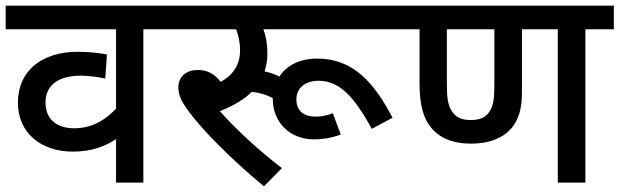

<svg xmlns="http://www.w3.org/2000/svg" viewBox="-20 -642 2178 675"><path d="M585 -539V-622H0V-539H388V-260C354 -224 307 -191 241 -191C185 -191 140 -218 140 -282C140 -342 185 -376 264 -376C294 -376 325 -371 350 -366L356 -450C335 -456 285 -460 254 -460C128 -460 43 -394 43 -281C43 -174 125 -109 236 -109C304 -109 350 -128 388 -153V0H484V-539Z M1084 -152C1111 -152 1143 -156 1178 -169L1150 -244C1128 -235 1109 -232 1089 -232C1053 -232 1022 -248 1022 -293C1022 -329 1049 -358 1100 -358C1173 -358 1225 -303 1287 -189L1360 -228C1296 -350 1223 -436 1095 -436C1031 -436 987 -410 962 -373C946 -381 929 -387 910 -391C916 -409 920 -429 920 -452C920 -490 914 -518 906 -539H1393V-622H570V-539H810C818 -520 824 -493 824 -465C824 -417 802 -380 756 -354C735 -381 710 -396 676 -396C626 -396 607 -364 607 -336C607 -313 613 -291 643 -251C689 -188 789 -85 908 13L971 -51C890 -113 810 -187 753 -251C798 -269 837 -291 865 -319C895 -316 919 -308 939 -297V-294C939 -212 999 -152 1084 -152Z M2038 -539H2138V-622H1379V-539H1455V-350C1455 -273 1468 -230 1492 -198C1522 -158 1570 -137 1636 -137C1701 -137 1748 -157 1778 -191C1803 -221 1815 -258 1815 -319V-539H1941V0H2038ZM1634 -220C1601 -220 1581 -231 1568 -252C1555 -272 1551 -297 1551 -347V-539H1718V-347C1718 -292 1714 -270 1701 -250C1688 -229 1667 -220 1634 -220Z"/></svg>

Font: Noto Sans Devanagari UI Medium
Style: Regular
Weight: 500
Designer: Jelle Bosma - Monotype Design Team
Foundry: Monotype Imaging Inc.
Version: Version 2.004